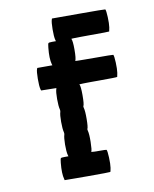

<svg xmlns="http://www.w3.org/2000/svg" viewBox="-71 -605 557 693"><g transform="rotate(-10 208.0 -258.5)"><path d="M165.5 -546.9 166.5 -549.8H263.7Q360.8 -549.8 361.8 -548.8Q364.7 -543.9 365.7 -520Q366.7 -496.1 364.7 -482.4Q362.3 -468.8 361.8 -467.8Q360.8 -466.8 291.5 -466.8Q273.9 -466.8 257.1 -466.6Q240.2 -466.3 231.2 -466.1Q222.2 -465.8 222.7 -465.3Q227.1 -457.5 227.1 -425.8Q227.1 -392.1 222.7 -384.3L231.4 -383.8Q240.7 -383.8 256.8 -383.5Q272.9 -383.3 291.5 -383.3Q360.8 -383.3 361.8 -382.3Q364.7 -377.4 365.7 -353.5Q366.7 -329.6 364.7 -315.9Q362.3 -302.2 361.8 -301.3Q360.4 -299.8 291.5 -299.8Q280.3 -299.8 269.8 -299.8Q259.3 -299.8 250.7 -299.6Q242.2 -299.3 235.8 -299.3Q229.5 -299.3 226.1 -298.8H222.7Q227.1 -291 227.1 -258.8Q227.1 -224.1 223.1 -218.3Q222.7 -217.8 222.9 -216.1Q223.1 -214.4 223.6 -212.4Q227.1 -200.7 226.8 -170.7Q226.6 -140.6 223.1 -134.8Q222.7 -134.3 222.9 -132.6Q223.1 -130.9 223.6 -128.9Q227.1 -116.7 226.6 -86.9Q226.1 -57.1 222.7 -51.3L223.6 -50.8Q225.1 -50.8 227.8 -50.5Q230.5 -50.3 233.6 -50Q236.8 -49.8 241.2 -49.8Q245.6 -49.8 250 -49.8Q277.3 -49.8 278.3 -48.8Q281.2 -43.9 282.2 -20Q283.2 3.9 281.2 17.6Q278.8 31.2 277.8 32.2Q276.9 33.2 193.8 33.2L110.4 32.7L109.4 28.8Q103.5 7.8 107.4 -31.2Q108.9 -45.9 110.8 -47.9Q112.8 -49.8 125 -49.8H138.7L137.2 -54.7Q133.8 -67.9 134 -93.5Q134.3 -119.1 137.7 -129.4Q138.7 -133.3 137.7 -137.7Q134.3 -150.9 134.3 -176.8Q134.3 -202.6 137.7 -212.9Q138.7 -216.8 137.7 -221.2Q134.3 -234.4 134.3 -260.3Q134.3 -286.1 137.7 -296.4L138.7 -299.8L110.8 -300.3L83 -300.8L81.5 -304.7Q78.1 -317.4 78.4 -344.5Q78.6 -371.6 82 -380.4L83.5 -383.3H110.8H138.7L137.2 -387.7Q131.3 -409.2 135.3 -447.8Q136.7 -462.4 138.7 -464.6Q140.6 -466.8 152.8 -466.8H166.5L165 -471.2Q161.6 -484.4 161.9 -511Q162.1 -537.6 165.5 -546.9Z"/></g></svg>

Font: VT323
Style: Regular
Weight: 400
Monospace: yes
Version: Version 001.002